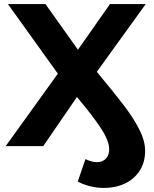

<svg xmlns="http://www.w3.org/2000/svg" viewBox="-20 -720 759 946"><path d="M457 -366Q543 -263 590.5 -200.5Q638 -138 666.5 -82Q695 -26 695 23Q695 80 668 121.5Q641 163 595 184.5Q549 206 493 206Q425 206 363 175L401 64Q433 79 458 79Q485 79 501.5 62Q518 45 518 15Q518 -26 477 -88.5Q436 -151 359 -242L193 0H8L265 -357L19 -700H204L364 -475L522 -700H698Z"/></svg>

Font: APTA Sans Regular
Style: Bold Italic
Weight: 700
Version: Version 7.200